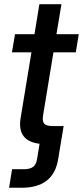

<svg xmlns="http://www.w3.org/2000/svg" viewBox="-20 -676 389 900"><path d="M22.5 204.1 36.6 117.2H91.3Q121.1 117.2 135.5 106Q149.9 94.7 153.8 69.3L165.5 -2Q58.6 -15.1 76.7 -123L127.4 -430.7H36.1L50.3 -515.6H141.6L164.6 -656.2H268.1L244.6 -515.6H349.1L335.4 -430.7H230.5L182.1 -136.2Q177.2 -107.4 187.3 -96.2Q197.3 -85 228 -85H278.3L264.2 0L252.4 71.3Q230.5 204.1 81.5 204.1Z"/></svg>

Font: Inter Display Medium
Style: Italic
Weight: 500
Italic angle: -9.39999°
Designer: Rasmus Andersson
Foundry: rsms
Version: Version 4.000;git-a52131595